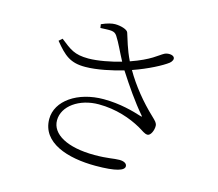

<svg xmlns="http://www.w3.org/2000/svg" viewBox="-110 -903 1221 1077"><g transform="rotate(15 500.0 -365.0)"><path d="M478 -340C327 -340 211 -260 211 -154C211 -16 367 33 529 33C649 33 695 16 695 -8C695 -24 678 -34 651 -34C618 -34 586 -24 508 -24C349 -24 255 -78 255 -158C255 -241 346 -305 459 -305C560 -305 646 -274 707 -240C734 -225 748 -211 766 -211C784 -211 799 -245 798 -271C797 -287 789 -295 765 -318C698 -381 634 -459 588 -539C675 -569 752 -610 783 -634C796 -645 803 -660 795 -670C786 -682 758 -683 740 -674C710 -658 679 -623 564 -583C533 -646 521 -697 508 -735C503 -752 463 -763 431 -763C413 -763 386 -757 353 -742L356 -721C414 -723 436 -728 453 -702C476 -667 497 -618 523 -570C466 -553 388 -538 335 -538C253 -538 227 -561 167 -608L148 -591C206 -520 243 -487 331 -488C397 -488 487 -508 548 -526C599 -447 651 -371 706 -307C712 -300 710 -299 701 -302C654 -317 574 -340 478 -340Z"/></g></svg>

Font: Noto Serif HK Light
Style: Regular
Weight: 300
Designer: Ryoko NISHIZUKA 西塚涼子 (kana & ideographs); Frank Grießhammer (Latin, Greek & Cyrillic); Wenlong ZHANG 张文龙 (bopomofo); San
Foundry: Adobe
Version: Version 2.001;hotconv 1.1.0;makeotfexe 2.6.0